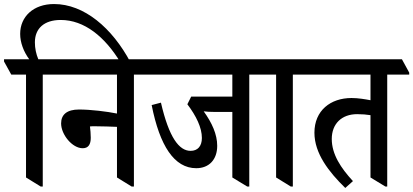

<svg xmlns="http://www.w3.org/2000/svg" viewBox="-62 -918 2049 952"><path d="M140 7H150V-548H259V-558L223 -624H128C117 -650 111 -679 111 -708C111 -777 157 -819 239 -819C356 -819 458 -736 535 -609H585C494 -780 355 -898 206 -898C103 -898 38 -835 38 -750C38 -707 55 -662 83 -624H-42V-613L-6 -548H67V-38Z M348 -183C377 -183 388 -203 388 -235C388 -254 386 -276 384 -291C392 -292 398 -292 406 -292C449 -292 489 -290 518 -289V-38L591 7H602V-548H711V-558L674 -624H175V-613L211 -548H518V-355C469 -365 388 -375 330 -375C270 -375 241 -350 241 -306C241 -251 296 -183 348 -183Z M911 -84C975 -84 1015 -127 1015 -195C1015 -252 989 -309 948 -366C962 -364 980 -363 1002 -363H1090V-38L1164 7H1174V-548H1283V-558L1247 -624H626V-613L662 -548H1090V-439H886L867 -401C911 -343 939 -285 939 -234C939 -193 918 -170 883 -170C826 -170 776 -236 736 -409L690 -397C730 -195 802 -84 911 -84Z M1380 7H1390V-548H1499V-558L1463 -624H1198V-613L1234 -548H1307V-38Z M1650 14 1688 -20C1628 -85 1583 -153 1583 -229C1583 -304 1632 -352 1709 -352C1732 -352 1757 -350 1775 -347V-38L1849 7H1858V-548H1967V-558L1931 -624H1415V-613L1451 -548H1775V-421C1749 -426 1714 -432 1681 -432C1577 -432 1497 -370 1497 -260C1497 -157 1569 -65 1650 14Z"/></svg>

Font: Noto Serif Devanagari Condensed Medium
Style: Regular
Weight: 500
Width: 3
Designer: Universal Thirst, Indian Type Foundry and the Monotype Design Team
Foundry: Monotype Imaging Inc.
Version: Version 2.004